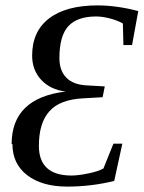

<svg xmlns="http://www.w3.org/2000/svg" viewBox="-20 -681 535 711"><path d="M26 -148 23 -147Q23 -318 223 -342Q166 -349 132 -386Q99 -422 99 -475Q99 -565 162 -613Q225 -661 341 -661Q412 -661 492 -640L469 -514H437L435 -594Q418 -604 390 -612Q360 -620 336 -620Q266 -620 233 -584Q200 -548 200 -466Q200 -419 226 -393Q251 -368 298 -365L368 -361L360 -321L290 -317Q202 -313 163 -269Q124 -226 124 -141Q124 -31 245 -31Q270 -31 308 -39Q343 -46 363 -57L400 -149H433L403 -11Q318 10 229 10Q136 10 81 -32Q26 -74 26 -148Z"/></svg>

Font: Libra Serif Modern
Style: Italic
Weight: 400
Italic angle: -12°
Designer: Stefan Peev, Context Ltd
Foundry: Stefan Peev, Context Ltd
Version: Version 1.000